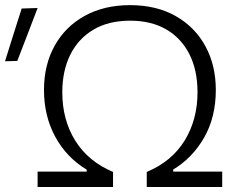

<svg xmlns="http://www.w3.org/2000/svg" viewBox="-84 -746 942 766"><path d="M66 0V-61.5H262V-69Q181 -118 136.2 -200.8Q91.5 -283.5 91.5 -387Q91.5 -487 134 -563.5Q176.5 -640 254 -682.8Q331.5 -725.5 435 -725.5Q540 -725.5 616.8 -682Q693.5 -638.5 735.2 -562.2Q777 -486 777 -387Q777 -279 730.8 -197.8Q684.5 -116.5 607 -69.5V-61.5H802.5V0H501.5V-60Q601.5 -102 652.8 -185.5Q704 -269 704 -378Q704 -465.5 671.8 -529.5Q639.5 -593.5 579.5 -628.5Q519.5 -663.5 435.5 -663.5Q348.5 -663.5 288 -627.2Q227.5 -591 196 -526.8Q164.5 -462.5 164.5 -378Q164.5 -268.5 216 -185.2Q267.5 -102 367 -60V0ZM-64 -501.5Q-47.5 -554.5 -30.8 -607.5Q-14 -660.5 2.5 -712L66 -714Q45.5 -660.5 25.5 -608Q5.5 -555.5 -15 -503Z"/></svg>

Font: Commissioner Light
Style: Regular
Weight: 300
Designer: Kostas Bartsokas
Foundry: Kostas Bartsokas
Version: Version 1.000; ttfautohint (v1.8.3)